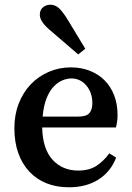

<svg xmlns="http://www.w3.org/2000/svg" viewBox="-20 -780 559 815"><path d="M311 -285Q347 -285 359.5 -300Q372 -315 372 -342Q372 -387 346.5 -417Q321 -447 283 -447Q264 -447 244 -438.5Q224 -430 206.5 -411Q189 -392 177 -361Q165 -330 161 -285ZM159 -239Q161 -148 203 -102Q245 -56 312 -56Q358 -56 388.5 -75.5Q419 -95 444 -129L473 -111Q450 -51 398 -18Q346 15 273 15Q220 15 177.5 -2Q135 -19 104.5 -51.5Q74 -84 57.5 -130.5Q41 -177 41 -236Q41 -293 59.5 -340.5Q78 -388 110.5 -422Q143 -456 187 -475Q231 -494 281 -494Q325 -494 361.5 -479.5Q398 -465 424 -439Q450 -413 464.5 -375.5Q479 -338 479 -292Q479 -277 477 -263.5Q475 -250 472 -239ZM312 -549 205 -641Q171 -669 160 -686Q149 -703 149 -717Q149 -738 162.5 -749Q176 -760 194 -760Q214 -760 230.5 -745Q247 -730 270 -692L342 -573Z"/></svg>

Font: Source Serif Pro Semibold
Style: Regular
Weight: 600
Designer: Frank Grießhammer
Foundry: Adobe Systems Incorporated
Version: Version 1.014;PS Version 1.0;hotconv 1.0.73;makeotf.lib2.5.5